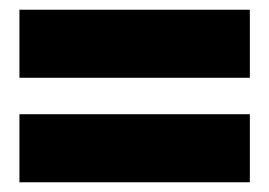

<svg xmlns="http://www.w3.org/2000/svg" viewBox="-20 -542 554 395"><path d="M494 -522V-382H20V-522ZM494 -307V-167H20V-307Z"/></svg>

Font: Bitter Thin Black
Style: Regular
Weight: 900
Version: Version 3.020